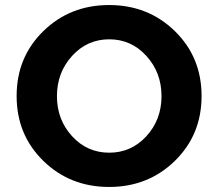

<svg xmlns="http://www.w3.org/2000/svg" viewBox="-20 -735 866 762"><path d="M621 -353.5Q621 -447 561 -513Q501 -579 413.5 -579Q326 -579 266 -513Q206 -447 206 -353.5Q206 -260 266 -194.5Q326 -129 413.5 -129Q501 -129 561 -194.5Q621 -260 621 -353.5ZM674 -96.5Q568 7 413 7Q258 7 152 -96.5Q46 -200 46 -354Q46 -508 152 -611.5Q258 -715 413 -715Q568 -715 674 -611.5Q780 -508 780 -354Q780 -200 674 -96.5Z"/></svg>

Font: Montreal
Style: Bold
Weight: 700
Designer: Julieta Ulanovsky, usr_local_share
Foundry: Julieta Ulanovsky, usr_local_share
Version: Version 2.001